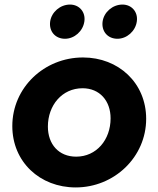

<svg xmlns="http://www.w3.org/2000/svg" viewBox="-20 -810 695 842"><path d="M312 12C481 12 621 -121 621 -289C621 -446 500 -558 344 -558C174 -558 34 -426 34 -257C34 -100 155 12 312 12ZM190 -255C190 -348 252 -423 342 -423C417 -423 465 -368 465 -291C465 -197 403 -123 314 -123C238 -123 190 -177 190 -255ZM200 -716C194 -673 222 -640 265 -640C306 -640 344 -673 350 -716C356 -757 328 -790 287 -790C244 -790 206 -757 200 -716ZM430 -716C424 -673 452 -640 495 -640C536 -640 574 -673 580 -716C586 -757 558 -790 517 -790C474 -790 436 -757 430 -716Z"/></svg>

Font: Mluvka ExtraBold
Style: Italic
Weight: 800
Italic angle: -8°
Designer: Modified by Jiří Krblich, Original typeface by Gumpita Rahayu
Foundry: Gumpita Rahayu & Jiří Krblich
Version: Version 2.000;Glyphs 3.1.1 (3134)